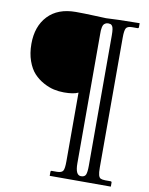

<svg xmlns="http://www.w3.org/2000/svg" viewBox="-95 -715 792 1018"><g transform="rotate(10 301.0 -206.0)"><path d="M498 144Q498 172.4 501.7 185.1Q505.4 197.8 512.9 201.7Q520.5 205.6 538.1 206.1H566.9Q573.2 206.1 573.2 212.9V233.9H244.1V212.9Q244.1 206.1 250 206.1H278.8Q303.7 205.6 310.8 193.8Q317.9 182.1 317.9 143.1V-227.1Q292.5 -214.8 241.2 -214.8Q213.9 -214.8 186.8 -220.7Q159.7 -226.6 130.1 -242.7Q100.6 -258.8 78.1 -283Q55.7 -307.1 41.3 -347.4Q26.9 -387.7 26.9 -439Q26.9 -533.2 80.1 -589.6Q133.3 -646 230 -646Q273.4 -646 329.6 -643.6Q385.7 -641.1 393.1 -641.1L461.9 -644L573.2 -646V-625Q573.2 -618.2 566.9 -618.2H538.1Q512.2 -618.2 505.1 -605.5Q498 -592.8 498 -556.2ZM407.2 207Q427.2 207 433.1 193.4Q439 179.7 439 145V-556.2Q439 -577.1 437 -589.8Q435.1 -602.5 430.4 -607.9Q425.8 -613.3 421.9 -614.5Q418 -615.7 410.2 -616.2Q400.9 -616.2 394.3 -612.3Q387.7 -608.4 384.5 -603.3Q381.3 -598.1 379.4 -588.6Q377.4 -579.1 377.2 -572Q377 -564.9 377 -553.2V143.1Q377 207 407.2 207Z"/></g></svg>

Font: Linux Libertine G
Style: Semibold
Weight: 600
Designer: Philipp H. Poll
Foundry: Philipp H. Poll
Version: Version 5.1.1